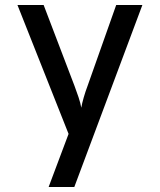

<svg xmlns="http://www.w3.org/2000/svg" viewBox="-20 -570 640 770"><path d="M175 180 255 -33 50 -550H155L279 -225Q287 -204 295 -180Q303 -156 306 -138Q309 -156 316 -180Q323 -204 331 -225L446 -550H551L278 180Z"/></svg>

Font: JetBrainsMono NFM Medium
Style: Regular
Weight: 500
Monospace: yes
Designer: Philipp Nurullin, Konstantin Bulenkov
Foundry: JetBrains
Version: Version 2.304; ttfautohint (v1.8.4.7-5d5b);Nerd Fonts 3.3.0